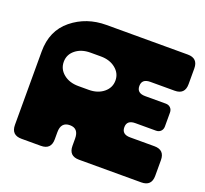

<svg xmlns="http://www.w3.org/2000/svg" viewBox="-121 -844 1057 988"><g transform="rotate(20 408.0 -350.0)"><path d="M34 -458Q34 -572 113 -636Q192 -700 301 -700H746Q802 -700 802 -644V-558Q802 -502 746 -502H613Q567 -502 567 -463Q567 -424 613 -424H726Q742 -424 752 -414Q762 -404 762 -388V-312Q762 -296 752 -286Q742 -276 726 -276H613Q567 -276 567 -237Q567 -198 613 -198H746Q802 -198 802 -142V-56Q802 0 746 0H405Q349 0 349 -56V-95Q349 -151 301 -151Q252 -151 252 -95V-56Q252 0 196 0H90Q34 0 34 -56ZM272 -355H329Q378 -355 410 -381Q442 -407 442 -447Q442 -486 410 -512Q378 -538 329 -538H272Q223 -538 191 -512.5Q159 -487 159 -447Q159 -407 191 -381Q223 -355 272 -355Z"/></g></svg>

Font: LT Crewmate
Style: Regular
Weight: 400
Designer: Daniel Lyons
Foundry: LyonsType
Version: Version 1.001;FEAKit 1.0